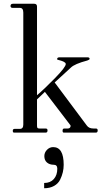

<svg xmlns="http://www.w3.org/2000/svg" viewBox="-20 -706 554 1022"><path d="M55 0Q48 0 48 -10Q48 -20 58 -20H86Q104 -20 104 -43V-639Q104 -664 86 -664H48Q36 -664 36 -674Q36 -686 49 -686H162Q177 -686 177 -671V-199Q218 -234 274 -291.5Q330 -349 330 -365Q330 -369 327 -372Q324 -375 319 -377.5Q314 -380 309.5 -381.5Q305 -383 300 -384.5Q295 -386 294 -386Q284 -388 284 -391Q284 -401 297 -401H445Q457 -401 457 -393Q457 -388 447 -385Q446 -384 445 -384Q377 -366 357 -346L271 -267L442 -38Q453 -22 477 -22H490Q500 -22 500 -12Q500 0 490 0H320Q313 0 313 -10Q313 -22 322 -22H341Q351 -22 354.5 -30Q358 -38 352 -43L219 -217Q208 -207 194.5 -193.5Q181 -180 177 -177V-36Q177 -27 180 -24.5Q183 -22 190 -22H223Q233 -22 233 -12Q233 0 223 0ZM215 296V268Q248 268 266.5 247Q285 226 285 192Q285 171 266 171Q244 171 230 159Q216 147 216 125Q216 106 230 91.5Q244 77 263 77Q319 77 319 171Q319 191 314.5 210.5Q310 230 300 250.5Q290 271 268 283.5Q246 296 215 296Z"/></svg>

Font: HK Venetian
Style: Regular
Weight: 400
Designer: Alfredo Marco Pradil
Foundry: Alfredo Marco Pradil
Version: Version 1.000;PS 001.000;hotconv 1.0.88;makeotf.lib2.5.64775